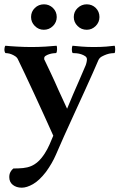

<svg xmlns="http://www.w3.org/2000/svg" viewBox="-24 -650 554 890"><path d="M122 -432Q153 -432 187 -434Q221 -436 238 -438Q241 -434 240.5 -420.5Q240 -407 236 -404Q232 -404 223 -403Q214 -402 204.5 -399Q195 -396 188 -391.5Q181 -387 181 -381Q181 -379 181 -376Q181 -373 183 -371Q194 -348 212 -310Q230 -272 246 -235Q266 -193 287 -146Q301 -179 315 -213Q328 -242 342.5 -276Q357 -310 370 -340Q374 -348 376.5 -358Q379 -368 379 -375Q379 -384 371 -389.5Q363 -395 352.5 -398.5Q342 -402 331 -403Q320 -404 313 -404Q309 -409 309 -420.5Q309 -432 312 -438Q330 -436 356 -434Q382 -432 411 -432Q442 -432 468 -434Q494 -436 507 -438Q510 -434 510 -421Q510 -408 507 -404Q503 -404 492.5 -403Q482 -402 470.5 -398Q459 -394 448 -388Q437 -382 432 -371Q423 -350 406 -311.5Q389 -273 367 -225Q345 -177 320.5 -123.5Q296 -70 273 -19Q252 28 235 67.5Q218 107 189 147Q158 187 129 203.5Q100 220 77 220Q52 220 35.5 207Q19 194 19 171Q19 157 24.5 147Q30 137 38 131Q63 131 83 129Q103 127 120 120Q137 113 152.5 99Q168 85 183 62Q196 42 206 19Q216 -4 223 -21Q205 -61 181 -114Q157 -167 133 -218.5Q109 -270 89 -312.5Q69 -355 60 -373Q56 -383 47 -389Q38 -395 29 -398.5Q20 -402 12 -403Q4 -404 1 -404Q-4 -411 -3.5 -422Q-3 -433 1 -438Q10 -437 24 -436Q38 -435 55 -434Q72 -433 89.5 -432.5Q107 -432 122 -432ZM378 -630Q403 -630 420 -613Q437 -596 437 -571Q437 -547 419.5 -529.5Q402 -512 378 -512Q353 -512 335.5 -529.5Q318 -547 318 -571Q318 -596 336 -613Q354 -630 378 -630ZM180 -630Q204 -630 221.5 -613Q239 -596 239 -571Q239 -547 221.5 -529.5Q204 -512 179 -512Q155 -512 137.5 -529.5Q120 -547 120 -571Q120 -596 137.5 -613Q155 -630 180 -630Z"/></svg>

Font: Vermiglione SemiBold
Style: Regular
Weight: 600
Version: Version 1.000